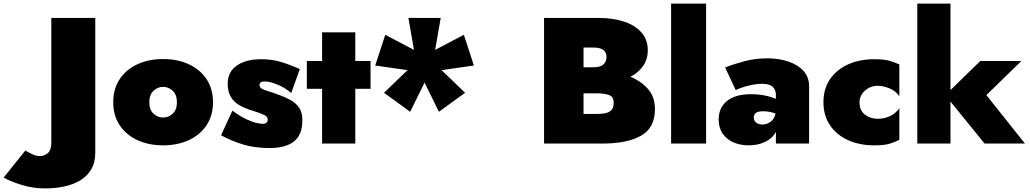

<svg xmlns="http://www.w3.org/2000/svg" viewBox="-216 -800 5742 1070"><path d="M-75 39Q-57 50 -34.5 60Q-12 70 7 70Q30 70 50 53.5Q70 37 70 -5V-700H315V50Q315 106 292 144.5Q269 183 230 206Q191 229 141 239.5Q91 250 37 250Q-33 250 -94 231Q-155 212 -196 190Z M415 -230Q415 -305 451 -359Q487 -413 550 -442Q613 -471 693 -471Q773 -471 836 -442Q899 -413 935 -359Q971 -305 971 -230Q971 -156 935 -102Q899 -48 836 -19Q773 10 693 10Q613 10 550 -19Q487 -48 451 -102Q415 -156 415 -230ZM616 -230Q616 -188 639.5 -166.5Q663 -145 693 -145Q723 -145 746.5 -166.5Q770 -188 770 -230Q770 -272 746.5 -294Q723 -316 693 -316Q663 -316 639.5 -294Q616 -272 616 -230Z M1079 -183Q1127 -149 1161.5 -133.5Q1196 -118 1217.5 -114Q1239 -110 1247 -110Q1263 -110 1269.5 -116.5Q1276 -123 1276 -133Q1276 -142 1270.5 -149Q1265 -156 1245 -164.5Q1225 -173 1182 -186Q1148 -197 1118.5 -213.5Q1089 -230 1071 -259Q1053 -288 1053 -334Q1053 -399 1103.5 -434.5Q1154 -470 1239 -470Q1301 -470 1352.5 -454Q1404 -438 1455 -415L1407 -282Q1373 -311 1330.5 -328.5Q1288 -346 1260 -346Q1242 -346 1236 -340Q1230 -334 1230 -327Q1230 -314 1241.5 -306.5Q1253 -299 1277.5 -292Q1302 -285 1342 -270Q1375 -258 1404 -242Q1433 -226 1451 -200Q1469 -174 1469 -130Q1469 -48 1422 -11.5Q1375 25 1286 25Q1207 25 1143 6.5Q1079 -12 1016 -46Z M1494 -460H1579V-620H1764V-460H1849V-305H1764V0H1579V-305H1494Z M2070 -177 1924 -283 2055 -409 1875 -435 1931 -606 2091 -522 2060 -700H2240L2209 -522L2369 -606L2425 -435L2245 -409L2376 -283L2230 -177L2150 -340Z M3434 -192Q3434 -88 3357 -44Q3280 0 3141 0H2816V-700H3121Q3199 -700 3260.5 -680Q3322 -660 3358 -620Q3394 -580 3394 -520Q3394 -470 3368 -432.5Q3342 -395 3297 -372Q3355 -349 3394.5 -305Q3434 -261 3434 -192ZM3091 -535H3036V-425H3091Q3129 -425 3146.5 -440.5Q3164 -456 3164 -483Q3164 -535 3091 -535ZM3036 -165H3111Q3136 -165 3157 -169Q3178 -173 3191 -186Q3204 -199 3204 -227Q3204 -262 3176.5 -271Q3149 -280 3111 -280H3036Z M3524 -780H3719V0H3524Z M3884 -298 3825 -424Q3873 -443 3933.5 -459Q3994 -475 4060 -475Q4125 -475 4178 -457Q4231 -439 4262 -404.5Q4293 -370 4293 -320V0H4108V-65Q4088 -28 4047.5 -9Q4007 10 3956 10Q3911 10 3873 -6Q3835 -22 3812 -54.5Q3789 -87 3789 -134Q3789 -200 3835.5 -237.5Q3882 -275 3970 -275Q4009 -275 4045 -268Q4081 -261 4108 -249V-272Q4108 -298 4091 -315.5Q4074 -333 4031 -333Q4003 -333 3972 -326.5Q3941 -320 3917 -311.5Q3893 -303 3884 -298ZM3985 -145Q3985 -126 3999 -116Q4013 -106 4031 -106Q4056 -106 4077.5 -120.5Q4099 -135 4106 -167Q4073 -180 4037 -180Q4009 -180 3997 -171Q3985 -162 3985 -145Z M4574 -230Q4574 -184 4604.5 -161Q4635 -138 4676 -138Q4709 -138 4741 -151.5Q4773 -165 4796 -197V-21Q4772 -8 4741.5 1Q4711 10 4656 10Q4574 10 4510 -19Q4446 -48 4409.5 -102Q4373 -156 4373 -230Q4373 -305 4409.5 -358.5Q4446 -412 4510 -441Q4574 -470 4656 -470Q4711 -470 4741.5 -461Q4772 -452 4796 -441V-264Q4773 -296 4737.5 -309Q4702 -322 4676 -322Q4635 -322 4604.5 -295Q4574 -268 4574 -230Z M5247 -460H5476L5281 -270L5496 0H5271L5081 -234V0H4896V-780H5081V-298Z"/></svg>

Font: Jost* Black
Style: Regular
Weight: 900
Version: Version 3.7